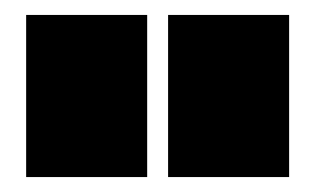

<svg xmlns="http://www.w3.org/2000/svg" viewBox="-20 -719 422 257"><path d="M15 -699H177V-482H15ZM205 -699H367V-482H205Z"/></svg>

Font: Prompt Black
Style: Regular
Weight: 900
Designer: Katatrad Team
Foundry: CadsonDemak
Version: Version 1.000